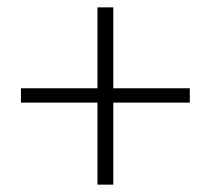

<svg xmlns="http://www.w3.org/2000/svg" viewBox="-20 -592 573 522"><path d="M245 -90V-313H37V-352H245V-572H288V-352H496V-313H288V-90Z"/></svg>

Font: Source Serif 4 SmText Light
Style: Regular
Weight: 300
Designer: Frank Grießhammer
Foundry: Adobe
Version: Version 4.005;hotconv 1.1.0;makeotfexe 2.6.0